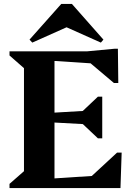

<svg xmlns="http://www.w3.org/2000/svg" viewBox="-20 -949 671 969"><path d="M28 0V-21L101 -85V-605L28 -669V-690H255V0ZM214 0V-46L552 -68V0ZM425 0V-44L571 -179H594L588 0ZM467 -319 210 -333V-378L467 -393ZM474 -251 384 -336V-376L474 -461H496V-251ZM552 -622 214 -644V-690H552ZM555 -530 420 -644V-690L558 -703H575L577 -530ZM143 -734 129 -749 289 -929H343L502 -749L489 -734L310 -814H322Z"/></svg>

Font: Platypi Light SemiBold
Style: Regular
Weight: 600
Version: Version 1.200